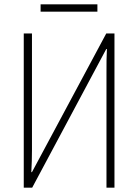

<svg xmlns="http://www.w3.org/2000/svg" viewBox="-20 -869 640 889"><path d="M168 -815H431V-849H168ZM90 0H129L472 -642H475C473 -606 473 -575 473 -531V0H510V-714H472L128 -72H125C127 -111 128 -137 128 -174V-714H90Z"/></svg>

Font: Noto Sans Mono ExtraLight
Style: Regular
Weight: 200
Designer: Monotype Design Team
Foundry: Monotype Imaging Inc.
Version: Version 2.014